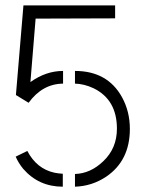

<svg xmlns="http://www.w3.org/2000/svg" viewBox="-20 -704 548 724"><path d="M40 -345.7 68.4 -683.6H414.1V-634.8L114.3 -633.8L94.7 -394.5Q153.3 -436.5 217.8 -436.5V-388.7Q139.6 -387.7 87.9 -316.4ZM262.7 0V-47.9Q321.3 -49.8 369.1 -95.7Q420.9 -144.5 420.9 -218.8Q420.9 -328.1 333 -371.1Q297.9 -387.7 262.7 -388.7V-436.5Q385.7 -436.5 440.4 -336.9Q469.7 -283.2 469.7 -217.8Q469.7 -98.6 380.9 -38.1Q327.1 -2 262.7 0ZM39.1 -113.3 83 -134.8Q118.2 -67.4 185.5 -52.7Q200.2 -49.8 216.8 -48.8V0Q126 0 67.4 -67.4Q49.8 -88.9 39.1 -113.3Z"/></svg>

Font: Post No Bills Colombo
Style: Regular
Weight: 400
Designer: Kosala Senevirathne, Siva Puranthara, Lasantha Premarathna, Tharique Azeez
Foundry: Mooniak
Version: Version 1.220 ; ttfautohint (v1.6)